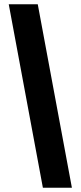

<svg xmlns="http://www.w3.org/2000/svg" viewBox="-20 -760 378 900"><path d="M21 -740H157L317 120H181Z"/></svg>

Font: Encode Sans Compressed
Style: ExtraBold
Weight: 800
Designer: Pablo Impallari, Andres Torresi
Foundry: Pablo Impallari, Andres Torresi
Version: Version 1.000; ttfautohint (v1.00) -l 8 -r 50 -G 200 -x 14 -